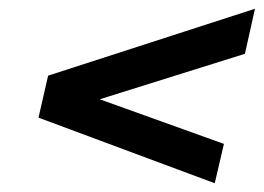

<svg xmlns="http://www.w3.org/2000/svg" viewBox="-20 -592 603 439"><path d="M563 -572 540 -469 208 -365 492 -263 471 -173 68 -323 90 -419Z"/></svg>

Font: Instrument Sans SemiCondensed SemiBold Italic
Style: Regular
Weight: 600
Width: 4
Italic angle: -13°
Designer: Rodrigo Fuenzalida
Foundry: fragTYPE
Version: Version 1.000; ttfautohint (v1.8.4.7-5d5b);gftools[0.9.28]